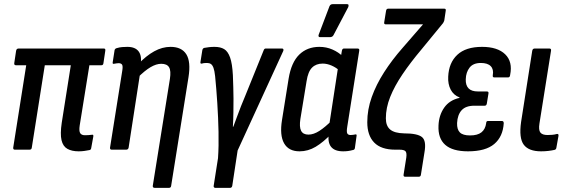

<svg xmlns="http://www.w3.org/2000/svg" viewBox="-20 -725 2757 930"><path d="M361 8Q328 8 306.5 -4Q285 -16 278 -46Q271 -76 279 -130L323 -409H197L134 -10Q133 0 123 0H52Q43 0 44 -10L107 -409H57Q48 -409 49 -419L58 -479Q60 -490 70 -490H483Q492 -490 490 -479L481 -419Q480 -409 471 -409H413L366 -117Q362 -90 368.5 -80Q375 -70 391 -70Q399 -70 407.5 -70.5Q416 -71 423 -72Q434 -75 432 -64L422 -9Q421 1 413 2Q403 4 389.5 6Q376 8 361 8Z M730 185Q719 185 720 175L803 -343Q809 -382 799 -399Q789 -416 761 -416Q737 -416 709 -399.5Q681 -383 645 -347L648 -413Q688 -455 727 -476.5Q766 -498 806 -498Q860 -498 882.5 -462Q905 -426 893 -351L809 175Q808 185 798 185ZM521 0Q512 0 513 -10L572 -381Q576 -404 571.5 -411.5Q567 -419 554 -419Q550 -419 544 -418Q538 -417 532 -416Q524 -414 526 -424L535 -482Q537 -490 546 -492Q559 -496 572 -497Q585 -498 597 -498Q635 -498 651.5 -476Q668 -454 661 -412L658 -397L659 -373L603 -10Q601 0 591 0Z M1022 185Q1019 185 1016.5 182Q1014 179 1015 175L1036 41Q1040 -17 1038.5 -86.5Q1037 -156 1032.5 -226Q1028 -296 1022 -356Q1019 -383 1014 -396.5Q1009 -410 1001.5 -415Q994 -420 983 -420Q977 -420 970.5 -419.5Q964 -419 958 -417Q949 -415 951 -425L960 -482Q962 -491 969 -493Q979 -495 992 -496.5Q1005 -498 1019 -498Q1048 -498 1066 -487Q1084 -476 1094.5 -446.5Q1105 -417 1108 -361Q1109 -330 1110 -302Q1111 -274 1111 -247Q1111 -215 1110.5 -180Q1110 -145 1108 -111H1110Q1119 -134 1128 -159.5Q1137 -185 1147.5 -211Q1158 -237 1168 -261L1257 -481Q1260 -490 1267 -490H1346Q1351 -490 1352.5 -486.5Q1354 -483 1352 -478L1131 4L1105 175Q1103 185 1094 185Z M1431 8Q1378 8 1356 -31Q1334 -70 1346 -144L1378 -344Q1391 -423 1429.5 -460.5Q1468 -498 1527 -498Q1561 -498 1590.5 -485Q1620 -472 1640 -452L1627 -381Q1608 -398 1586 -407.5Q1564 -417 1543 -417Q1511 -417 1491.5 -397.5Q1472 -378 1465 -332L1435 -149Q1429 -110 1438.5 -91.5Q1448 -73 1474 -73Q1499 -73 1527 -91Q1555 -109 1590 -144L1587 -79Q1546 -36 1509 -14Q1472 8 1431 8ZM1642 8Q1601 8 1583.5 -14Q1566 -36 1573 -81L1576 -101L1574 -115L1619 -409L1629 -438L1636 -479Q1638 -490 1646 -490H1712Q1722 -490 1720 -479L1662 -111Q1658 -87 1662 -79Q1666 -71 1678 -71Q1685 -71 1691 -72Q1697 -73 1702 -74Q1709 -75 1707 -66L1699 -8Q1698 1 1688 2Q1677 5 1666 6.5Q1655 8 1642 8ZM1529 -545Q1524 -545 1523 -549.5Q1522 -554 1524 -558L1576 -695Q1579 -701 1583 -703Q1587 -705 1593 -705H1661Q1667 -705 1668 -701Q1669 -697 1667 -691L1596 -556Q1591 -545 1578 -545Z M1942 131Q1933 131 1935 120L1948 38Q1951 15 1944 7.5Q1937 0 1915 0H1895Q1826 0 1792.5 -34.5Q1759 -69 1759 -133Q1759 -194 1780.5 -254.5Q1802 -315 1840.5 -375Q1879 -435 1930 -493L2029 -607H1849Q1839 -607 1841 -617L1850 -673Q1852 -683 1860 -683H2132Q2141 -683 2139 -673L2132 -626Q2131 -622 2129.5 -619.5Q2128 -617 2126 -613L2021 -485Q1968 -422 1929.5 -365Q1891 -308 1870 -255.5Q1849 -203 1849 -152Q1849 -115 1870 -97.5Q1891 -80 1937 -79Q2002 -79 2024 -61Q2046 -43 2036 13L2019 120Q2018 131 2009 131Z M2247 8Q2172 8 2136.5 -23.5Q2101 -55 2104 -117Q2106 -167 2131.5 -203.5Q2157 -240 2206 -251V-253Q2177 -264 2163 -291Q2149 -318 2151 -354Q2154 -421 2195 -459.5Q2236 -498 2315 -498Q2390 -498 2427 -462Q2464 -426 2451 -362Q2450 -350 2441 -350H2374Q2365 -350 2367 -361Q2372 -389 2357 -404.5Q2342 -420 2309 -420Q2272 -420 2254.5 -397.5Q2237 -375 2236 -341Q2235 -312 2249.5 -297Q2264 -282 2295 -282H2338Q2348 -282 2346 -272L2338 -223Q2336 -213 2328 -213H2278Q2236 -213 2216 -191Q2196 -169 2194 -129Q2193 -98 2207.5 -83.5Q2222 -69 2257 -69Q2293 -69 2312 -84Q2331 -99 2335 -129Q2335 -139 2344 -139H2411Q2420 -139 2420 -128Q2416 -63 2374 -27.5Q2332 8 2247 8Z M2601 8Q2541 8 2517 -24Q2493 -56 2504 -134L2558 -479Q2560 -490 2570 -490H2641Q2651 -490 2649 -479L2593 -127Q2588 -95 2597.5 -83Q2607 -71 2632 -71Q2643 -71 2655 -72Q2667 -73 2677 -76Q2687 -78 2685 -66L2675 -10Q2674 -1 2666 1Q2653 4 2636 6Q2619 8 2601 8Z"/></svg>

Font: Sofia Sans Condensed SemiBold
Style: Italic
Weight: 600
Italic angle: -9°
Version: Version 4.100